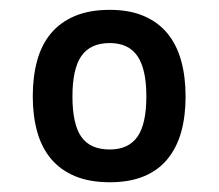

<svg xmlns="http://www.w3.org/2000/svg" viewBox="-20 -710 447 392"><path d="M358.9 -513.2Q358.9 -472.7 349.9 -440.4Q340.8 -408.2 322 -385.3Q303.2 -362.3 273.9 -350.1Q244.6 -337.9 204.1 -337.9Q163.1 -337.9 133.3 -350.3Q103.5 -362.8 84.2 -385.7Q64.9 -408.7 55.9 -441.2Q46.9 -473.6 46.9 -513.2Q46.9 -553.7 55.9 -586.4Q64.9 -619.1 84.2 -642.1Q103.5 -665 133.3 -677.5Q163.1 -689.9 204.1 -689.9Q244.6 -689.9 273.9 -677.2Q303.2 -664.6 322 -641.6Q340.8 -618.7 349.9 -585.9Q358.9 -553.2 358.9 -513.2ZM278.8 -513.2Q278.8 -569.3 260.5 -595.7Q242.2 -622.1 204.1 -622.1Q164.6 -622.1 146.2 -595.7Q127.9 -569.3 127.9 -513.2Q127.9 -456.5 146 -430.7Q164.1 -404.8 204.1 -404.8Q242.2 -404.8 260.5 -430.7Q278.8 -456.5 278.8 -513.2Z"/></svg>

Font: Lorenzo Sans Medium
Style: Regular
Weight: 500
Foundry: Intel Corporation
Version: Version 1.00; ttfautohint (v1.5)